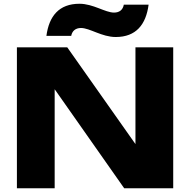

<svg xmlns="http://www.w3.org/2000/svg" viewBox="-20 -1002 1012 1022"><path d="M338 -750H70V0H271V-527L641 0H902V-750H701V-235ZM359 -811C364 -838 383 -853 411 -853C458 -853 522 -805 596 -805C704 -805 757 -871 771 -977H639C634 -949 615 -935 587 -935C540 -935 476 -982 403 -982C294 -982 241 -916 227 -811Z"/></svg>

Font: Bounded
Style: Bold
Weight: 700
Designer: Vlad Churkin
Version: Version 3.0